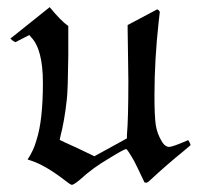

<svg xmlns="http://www.w3.org/2000/svg" viewBox="-20 -494 557 537"><path d="M339 -268Q339 -291 338 -343Q337 -395 337 -412V-424L420 -468L424 -465L427 -461L424 -435Q412 -327 412 -226Q412 -171 415.5 -145.5Q419 -120 434 -96Q442 -84 452 -83Q461 -83 492 -96L506 -102Q507 -102 510 -96Q513 -90 513 -88L493 -71Q445 -32 401 9Q392 18 388 17L384 16Q362 -31 355 -44Q336 -77 333 -77Q327 -77 285 -51Q240 -25 203 9Q186 23 181 23Q177 23 157 7Q107 -31 69 -44L57 -48L61 -54Q65 -60 71.5 -73.5Q78 -87 82 -102Q100 -157 100 -262Q100 -356 67 -390L62 -396L23 -376L16 -380L9 -386L119 -474Q149 -437 171 -421V-339Q170 -244 167 -217Q164 -188 159 -159.5Q154 -131 150 -117L147 -103Q147 -102 196 -80L244 -57L335 -107V-116Q339 -161 339 -268Z"/></svg>

Font: MathJax_Fraktur
Style: Regular
Weight: 400
Version: Version 1.1